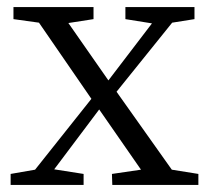

<svg xmlns="http://www.w3.org/2000/svg" viewBox="-20 -522 590 542"><path d="M540 -31 465 -43 309 -263 466 -458 529 -468V-502H334V-468L409 -456L286 -295L173 -457L244 -468V-502H18V-468L90 -458L238 -243L79 -43L10 -31V0H216V-31L133 -44L260 -213L378 -43L296 -31L297 0H540Z"/></svg>

Font: Noto Serif Tangut
Style: Regular
Weight: 400
Designer: YANG Xicheng
Foundry: Liu Zhao Studio
Version: Version 2.169